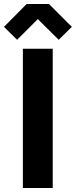

<svg xmlns="http://www.w3.org/2000/svg" viewBox="-42 -945 381 965"><path d="M92 -925H204L319 -810L253 -745L148 -849L44 -745L-22 -810ZM73 -700H223V0H73Z"/></svg>

Font: Post Grotesk Bold
Style: Bold
Weight: 700
Version: Version 1.0